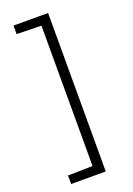

<svg xmlns="http://www.w3.org/2000/svg" viewBox="-167 -805 705 1017"><g transform="rotate(-20 185.5 -296.5)"><path d="M49 150V102L188 99V-692L49 -695V-743H244V150Z"/></g></svg>

Font: Saira Expanded Light
Style: Regular
Weight: 300
Width: 7
Designer: Hector Gatti with collaboration of the Omnibus-Type team
Foundry: Omnibus-Type
Version: Version 1.101